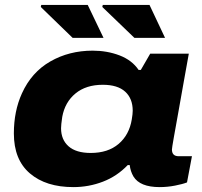

<svg xmlns="http://www.w3.org/2000/svg" viewBox="-20 -745 817 777"><path d="M523.9 -591.8 394 -716.8 396 -725.1H585L647.9 -591.8ZM273.9 -591.8 145 -716.8 147 -725.1H335L398.9 -591.8ZM276.9 12.2Q166 12.2 101.1 -43.2Q36.1 -98.6 36.1 -205.1Q36.1 -295.4 68.8 -367.2Q107.4 -452.6 183.6 -496.3Q259.8 -540 355 -540Q413.6 -540 463.9 -520.8Q514.2 -501.5 541 -461.9H549.8L587.9 -527.8H744.1L723.1 -411.1Q715.3 -366.2 702.9 -297.4Q690.4 -228.5 683.1 -187Q675.8 -145.5 675.8 -140.1Q675.8 -112.8 703.1 -112.8H756.8L736.8 -6.8Q719.7 0 688.5 6.1Q657.2 12.2 626 12.2Q546.4 12.2 520 -30.8Q507.8 -51.8 504.9 -77.1H497.1Q453.6 -31.7 396.5 -9.8Q339.4 12.2 276.9 12.2ZM347.2 -126Q417 -126 460 -162.6Q502.9 -199.2 513.2 -261.2Q517.1 -284.2 517.1 -296.9Q517.1 -346.2 486.6 -374Q456.1 -401.9 396 -401.9Q328.1 -401.9 285.4 -366.7Q242.7 -331.5 231.9 -272Q227.1 -239.7 227.1 -226.1Q227.1 -179.7 257.6 -152.8Q288.1 -126 347.2 -126Z"/></svg>

Font: Archivo Expanded ExtraBold
Style: Italic
Weight: 800
Width: 7
Italic angle: -10°
Designer: Hector Gatti
Foundry: Omnibus-Type
Version: Version 2.001